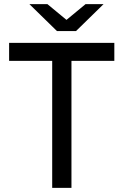

<svg xmlns="http://www.w3.org/2000/svg" viewBox="-20 -907 596 927"><path d="M232 -613V0H325V-613H532V-700H24V-613ZM480 -887H393L301 -811L209 -887H122L255 -757H347Z"/></svg>

Font: Rookery
Style: Regular
Weight: 400
Designer: Ryan Kimball / Julieta Ulanovsky
Foundry: Motorola Mobility LLC.
Version: Version 1.0